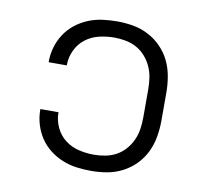

<svg xmlns="http://www.w3.org/2000/svg" viewBox="-65 -599 730 678"><g transform="rotate(10 300.0 -260.0)"><path d="M303 8Q276 8 250 4.5Q224 1 199.5 -9Q175 -19 154 -35.5Q133 -52 118.5 -74Q104 -96 96.5 -121.5Q89 -147 89 -173V-176H154V-174Q154 -147 166 -121.5Q178 -96 199.5 -79.5Q221 -63 248 -56.5Q275 -50 303 -50Q323 -50 344 -54Q365 -58 383 -68Q401 -78 415 -94Q429 -110 437.5 -129Q446 -148 449 -168.5Q452 -189 452 -210V-310Q452 -331 449 -351.5Q446 -372 437.5 -391Q429 -410 415 -426Q401 -442 383 -452Q365 -462 344 -466Q323 -470 303 -470Q275 -470 248 -463.5Q221 -457 199.5 -440.5Q178 -424 166 -398.5Q154 -373 154 -346V-344H89V-347Q89 -373 96.5 -398.5Q104 -424 118.5 -446Q133 -468 154 -484.5Q175 -501 199.5 -511Q224 -521 250 -524.5Q276 -528 303 -528Q332 -528 360.5 -523Q389 -518 415 -504.5Q441 -491 461.5 -470Q482 -449 494.5 -423Q507 -397 512 -368Q517 -339 517 -310V-210Q517 -181 512 -152Q507 -123 494.5 -97Q482 -71 461.5 -50Q441 -29 415 -15.5Q389 -2 360.5 3Q332 8 303 8Z"/></g></svg>

Font: Iosevka Light Extended
Style: Regular
Weight: 300
Width: 7
Monospace: yes
Designer: Belleve Invis
Foundry: Belleve Invis
Version: Version 32.5.0; ttfautohint (v1.8.4)